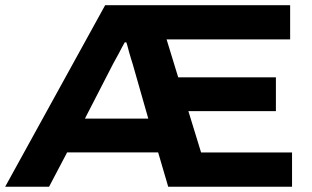

<svg xmlns="http://www.w3.org/2000/svg" viewBox="-22 -707 1182 727"><path d="M-2.4 0 376.2 -687.4H1076.6V-557.8H608.8L652.8 -414.1H1022.7V-286.2H691.3L739.4 -129.7H1083.8V0H614.9L576.8 -130H232.2L163.8 0ZM299.5 -257.8H539.5L480.7 -463.7Q477.7 -472.5 474.2 -484.5Q470.6 -496.5 467 -509Q463.5 -521.6 460.8 -532.2Q458.1 -542.9 456.1 -546.6H450.3Q445 -537.4 439.3 -526.7Q433.5 -516 427.6 -504.2Q421.6 -492.5 415.5 -482.3Q409.5 -472.1 405.5 -463.9Z"/></svg>

Font: Archivo SemiBold SemiExpanded
Style: Regular
Weight: 600
Width: 6
Version: Version 2.001